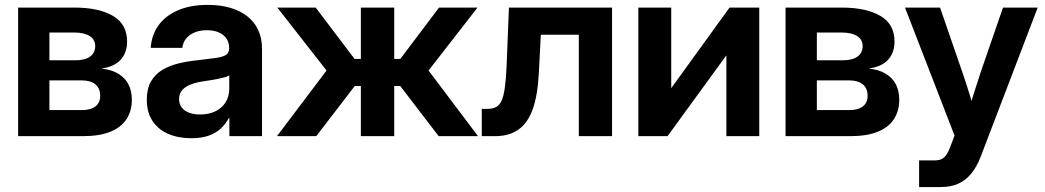

<svg xmlns="http://www.w3.org/2000/svg" viewBox="-20 -546 4189 770"><path d="M52.7 0V-515.6H278.3Q376 -515.6 432.9 -482.4Q489.7 -449.2 489.7 -379.4Q489.7 -335.4 464.4 -306.9Q439 -278.3 385.7 -271Q426.3 -267.1 453.9 -250.7Q481.4 -234.4 495.1 -207.8Q508.8 -181.2 508.8 -146Q508.8 -101.1 487.3 -68.1Q465.8 -35.2 422.4 -17.6Q378.9 0 313.5 0ZM178.2 -104.5H308.1Q343.3 -104.5 362.5 -119.1Q381.8 -133.8 381.8 -161.6Q381.8 -191.9 362.5 -207.8Q343.3 -223.6 308.1 -223.6H178.2ZM178.2 -304.2H282.7Q320.8 -304.2 341.3 -319.1Q361.8 -334 361.8 -361.3Q361.8 -387.2 339.8 -401.4Q317.9 -415.5 278.3 -415.5H178.2Z M747.1 8.3Q695.3 8.3 655.3 -8.8Q615.2 -25.9 592 -60.3Q568.8 -94.7 568.8 -146Q568.8 -189.9 585.2 -218.8Q601.6 -247.6 629.9 -264.9Q658.2 -282.2 694.6 -291.3Q731 -300.3 771 -304.2Q818.8 -309.6 846.7 -313.7Q874.5 -317.9 886.7 -326.2Q898.9 -334.5 898.9 -351.6V-355Q898.9 -375.5 888.2 -391.4Q877.4 -407.2 857.4 -416Q837.4 -424.8 809.6 -424.8Q781.2 -424.8 760 -415.8Q738.8 -406.7 726.1 -390.9Q713.4 -375 711.4 -354H584.5Q587.9 -406.2 616 -444.8Q644 -483.4 694.1 -504.9Q744.1 -526.4 813 -526.4Q864.7 -526.4 905.3 -514.2Q945.8 -502 973.9 -479Q1002 -456.1 1016.4 -423.6Q1030.8 -391.1 1030.8 -350.6V0H899.9V-72.8H897.9Q885.3 -48.8 865.5 -30.5Q845.7 -12.2 816.7 -2Q787.6 8.3 747.1 8.3ZM782.2 -86.9Q819.3 -86.9 845.7 -100.6Q872.1 -114.3 885.7 -137.5Q899.4 -160.6 899.4 -189.5V-243.7Q893.6 -239.7 882.8 -236.6Q872.1 -233.4 857.7 -230.5Q843.3 -227.5 826.2 -224.6Q809.1 -221.7 791 -219.2Q765.6 -215.3 744.4 -207Q723.1 -198.7 710.7 -184.6Q698.2 -170.4 698.2 -148.4Q698.2 -129.4 708.5 -115.5Q718.8 -101.6 737.5 -94.2Q756.3 -86.9 782.2 -86.9Z M1090.8 0 1289.6 -263.2 1092.3 -515.6H1246.1L1401.9 -309.6H1427.2V-515.6H1561V-309.6H1585.4L1740.7 -515.6H1895L1698.7 -263.2L1897 0H1739.3L1585 -201.2H1561V0H1427.2V-201.2H1402.8L1248.5 0Z M1912.1 0V-109.4H1934.6Q1955.6 -109.4 1969.5 -116.7Q1983.4 -124 1991.7 -142.6Q2000 -161.1 2004.6 -194.6Q2009.3 -228 2011.7 -281.2L2021 -515.6H2434.6V0H2301.3V-406.7H2148.9L2141.1 -255.4Q2136.7 -165 2116.7 -108.9Q2096.7 -52.7 2059.3 -26.4Q2022 0 1965.8 0Z M3024.9 0H2893.1V-322.8H2892.1L2657.2 0H2540V-515.6H2671.9V-193.8H2672.9L2905.8 -515.6H3024.9Z M3130.4 0V-515.6H3356Q3453.6 -515.6 3510.5 -482.4Q3567.4 -449.2 3567.4 -379.4Q3567.4 -335.4 3542 -306.9Q3516.6 -278.3 3463.4 -271Q3503.9 -267.1 3531.5 -250.7Q3559.1 -234.4 3572.8 -207.8Q3586.4 -181.2 3586.4 -146Q3586.4 -101.1 3564.9 -68.1Q3543.5 -35.2 3500 -17.6Q3456.5 0 3391.1 0ZM3255.9 -104.5H3385.7Q3420.9 -104.5 3440.2 -119.1Q3459.5 -133.8 3459.5 -161.6Q3459.5 -191.9 3440.2 -207.8Q3420.9 -223.6 3385.7 -223.6H3255.9ZM3255.9 -304.2H3360.4Q3398.4 -304.2 3418.9 -319.1Q3439.5 -334 3439.5 -361.3Q3439.5 -387.2 3417.5 -401.4Q3395.5 -415.5 3356 -415.5H3255.9Z M3666 204.1V97.2H3729Q3746.1 97.2 3757.1 91.6Q3768.1 85.9 3776.1 73.7Q3784.2 61.5 3791.5 41.5L3808.1 -2.4L3609.4 -515.6H3750L3840.3 -253.9Q3855.5 -210 3868.9 -165.8Q3882.3 -121.6 3895 -77.1H3857.9Q3870.1 -121.6 3883.8 -166Q3897.5 -210.4 3912.1 -253.9L4002.4 -515.6H4141.6L3913.1 82Q3897 123.5 3874.8 150.6Q3852.5 177.7 3822.5 190.9Q3792.5 204.1 3753.4 204.1Q3731.9 204.1 3709.7 204.1Q3687.5 204.1 3666 204.1Z"/></svg>

Font: Inter Cardless Display
Style: Bold
Weight: 700
Designer: Rasmus Andersson
Foundry: rsms
Version: Version 4.001;git-9221beed3